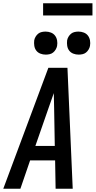

<svg xmlns="http://www.w3.org/2000/svg" viewBox="-37 -1147 582 1167"><path d="M-17 0 257 -735H373L405 0H301L298 -172H146L87 0ZM296 -260 292 -490Q292 -513 291 -535.5Q290 -558 290 -581Q282 -558 274 -535.5Q266 -513 258 -490L178 -260ZM441 -815Q424 -815 408.5 -821Q393 -827 383.5 -839.5Q374 -852 371.5 -868.5Q369 -885 371 -902Q373 -913 379.5 -924Q386 -935 395.5 -942.5Q405 -950 417 -952.5Q429 -955 440 -955Q457 -955 472.5 -949Q488 -943 497.5 -930.5Q507 -918 510 -901.5Q513 -885 510 -868Q508 -857 501.5 -846Q495 -835 485.5 -827.5Q476 -820 464 -817.5Q452 -815 441 -815ZM241 -815Q224 -815 208.5 -821Q193 -827 183.5 -839.5Q174 -852 171.5 -868.5Q169 -885 171 -902Q173 -913 179.5 -924Q186 -935 195.5 -942.5Q205 -950 217 -952.5Q229 -955 240 -955Q257 -955 272.5 -949Q288 -943 297.5 -930.5Q307 -918 310 -901.5Q313 -885 310 -868Q308 -857 301.5 -846Q295 -835 285.5 -827.5Q276 -820 264 -817.5Q252 -815 241 -815ZM525 -1053H225V-1127H525Z"/></svg>

Font: Iosevka Semibold Oblique
Style: Regular
Weight: 600
Italic angle: -9°
Monospace: yes
Designer: Belleve Invis
Foundry: Belleve Invis
Version: Version 32.5.0; ttfautohint (v1.8.4)